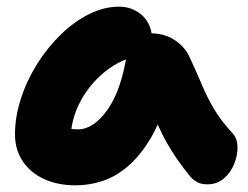

<svg xmlns="http://www.w3.org/2000/svg" viewBox="-20 -546 744 576"><path d="M207 10Q153 10 112 -9Q71 -28 48 -62.5Q25 -97 25 -143Q25 -195 42.5 -249.5Q60 -304 91 -353.5Q122 -403 162 -442Q202 -481 247 -503.5Q292 -526 337 -526Q379 -526 408 -498.5Q437 -471 437 -420Q437 -403 427.5 -393.5Q418 -384 405 -381Q343 -370 295 -331Q247 -292 219.5 -238.5Q192 -185 192 -127Q192 -113 194 -101.5Q196 -90 201 -73L127 -187Q152 -170 171 -164Q190 -158 214 -158Q261 -158 303 -217.5Q345 -277 362 -392Q366 -418 386.5 -432Q407 -446 432 -446Q475 -446 506 -424.5Q537 -403 550 -372Q570 -329 585.5 -292Q601 -255 621.5 -220Q642 -185 677 -147Q692 -131 692.5 -105.5Q693 -80 682.5 -54Q672 -28 651.5 -10.5Q631 7 602 7Q583 7 571 0Q559 -7 551 -16Q529 -43 512 -67.5Q495 -92 480 -118.5Q465 -145 451.5 -177Q438 -209 423 -249L483 -255Q461 -179 430 -128Q399 -77 363 -46.5Q327 -16 287.5 -3Q248 10 207 10Z"/></svg>

Font: Shantell Sans ExtraBold
Style: Regular
Weight: 800
Designer: Stephen Nixon, Anya Danilova, Shantell Martin
Foundry: Arrow Type
Version: Version 1.011;[c5ecc13dd]